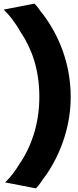

<svg xmlns="http://www.w3.org/2000/svg" viewBox="-61 -867 431 1059"><path d="M-41 -814 -28 -801C-14 -787 21 -748 56 -684H57C114 -596 156 -485 156 -332C156 -173 105 -52 55 25H54C23 78 -6 112 -20 126L-33 139L137 172L141 168C155 154 172 127 172 127C238 43 329 -123 329 -332C329 -549 238 -713 162 -806C148 -827 135 -841 133 -843L129 -847Z"/></svg>

Font: Rabbid Highway Sign IV
Style: Blk
Weight: 400
Foundry: Cannot Into Space Fonts
Version: Version 0.277